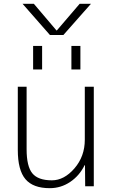

<svg xmlns="http://www.w3.org/2000/svg" viewBox="-20 -973 588 1003"><path d="M277 -814 396 -953H455L311 -790H241L98 -953H157L275 -814ZM353 -610V-733H400V-610ZM153 -610V-733H200V-610ZM119 -520V-193Q119 -104 149 -67.5Q179 -31 251 -31Q315 -31 369 -93.5Q423 -156 423 -243V-520H470V0H425L424 -110H422Q395 -55 346.5 -22.5Q298 10 240 10Q153 10 113 -37Q73 -84 73 -190V-520Z"/></svg>

Font: Mplus 1p Light
Style: Regular
Weight: 300
Version: Version 1.061